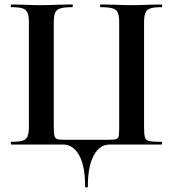

<svg xmlns="http://www.w3.org/2000/svg" viewBox="-20 -645 773 857"><path d="M261 0H30Q28 0 28 -6Q28 -12 30 -12Q65 -12 81 -17Q97 -22 103 -36.5Q109 -51 109 -81V-544Q109 -574 103 -588Q97 -602 81 -607.5Q65 -613 30 -613Q28 -613 28 -619Q28 -625 30 -625L84 -624Q130 -622 158 -622Q192 -622 244 -624L303 -625Q305 -625 305 -619Q305 -613 303 -613Q266 -613 249 -607.5Q232 -602 226 -588Q220 -574 220 -544V-83Q220 -50 223 -38.5Q226 -27 235.5 -24Q245 -21 273 -21H460Q489 -21 498.5 -24Q508 -27 510 -37.5Q512 -48 512 -83V-544Q512 -574 506 -588Q500 -602 483 -607.5Q466 -613 429 -613Q427 -613 427 -619Q427 -625 429 -625L488 -624Q540 -622 574 -622Q602 -622 648 -624L702 -625Q704 -625 704 -619Q704 -613 702 -613Q667 -613 651 -607.5Q635 -602 629 -588Q623 -574 623 -544V-81Q623 -44 627 -31.5Q631 -19 645 -15.5Q659 -12 701 -12Q703 -12 703 -6Q703 0 701 0H470Q425 0 398.5 49Q372 98 372 187Q372 192 366 192Q360 192 360 187Q360 97 333.5 48.5Q307 0 261 0Z"/></svg>

Font: Cormorant Unicase
Style: Bold
Weight: 700
Designer: Christian Thalmann (Catharsis Fonts)
Foundry: Catharsis Fonts
Version: Version 4.000